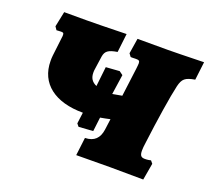

<svg xmlns="http://www.w3.org/2000/svg" viewBox="-93 -624 816 743"><g transform="rotate(20 314.5 -252.5)"><path d="M481 -503H356L346 -440L355 -428C359 -427 369 -428 377 -428C389 -428 393 -426 393 -415C393 -410 392 -403 391 -393L376 -276L337 -269L349 -351L334 -362L278 -358L269 -277C249 -286 240 -300 240 -322C240 -327 240 -331 241 -336L249 -392C253 -414 264 -423 301 -429L310 -506C234 -504 173 -503 147 -503H54L41 -440L50 -427C55 -427 59 -428 69 -428C78 -428 80 -426 80 -418C80 -415 80 -411 79 -406L70 -330C69 -322 69 -315 69 -308C69 -215 140 -162 255 -162L249 -116L258 -105L317 -109L324 -167C337 -169 350 -172 364 -175L358 -130C353 -94 334 -74 296 -73L287 1L425 0C467 0 527 1 563 1L575 -68L566 -79C562 -78 553 -76 542 -76C527 -76 520 -81 520 -103C520 -112 521 -122 523 -136C535 -232 551 -336 562 -383C570 -415 580 -424 620 -431L629 -506C551 -504 501 -503 481 -503Z"/></g></svg>

Font: Alegreya SC Black
Style: Italic
Weight: 900
Italic angle: -7°
Designer: Juan Pablo del Peral
Foundry: Huerta Tipografica
Version: Version 2.007;PS 002.007;hotconv 1.0.88;makeotf.lib2.5.64775